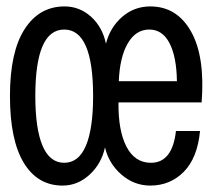

<svg xmlns="http://www.w3.org/2000/svg" viewBox="-20 -560 658 598"><path d="M181 -540Q228 -540 263.5 -508Q299 -476 310 -424Q323 -475 360.5 -507.5Q398 -540 448 -540Q531 -540 575 -462Q619 -384 608 -241H349Q348 -153 374 -103Q400 -53 450 -53Q517 -53 528 -152H603Q595 -68 552.5 -25Q510 18 448 18Q398 18 358.5 -16Q319 -50 307 -101Q296 -50 259 -16Q222 18 175 18Q97 18 54 -53Q11 -124 11 -261Q11 -398 56.5 -469Q102 -540 181 -540ZM445 -468Q403 -468 378 -425Q353 -382 350 -307H531Q530 -383 508 -425.5Q486 -468 445 -468ZM90 -261Q90 -159 112.5 -106Q135 -53 180 -53Q225 -53 247.5 -106Q270 -159 270 -261Q270 -468 180 -468Q90 -468 90 -261Z"/></svg>

Font: Fragment Mono
Style: Regular
Weight: 400
Monospace: yes
Designer: Wei Huang based on Nimbus Sans by URW Studio, based on Helvetica by Max Miedinger.
Foundry: Wei Huang
Version: Version 1.021; ttfautohint (v1.8.4.7-5d5b)